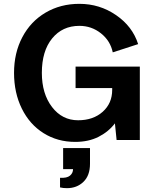

<svg xmlns="http://www.w3.org/2000/svg" viewBox="-20 -730 801 1001"><path d="M394 -710Q499.5 -710 585.2 -651.1Q670.9 -592.3 700.2 -500L567.9 -457Q555.2 -517.6 506.1 -556.4Q457 -595.2 394 -595.2Q305.2 -595.2 251.7 -529.5Q198.2 -463.9 198.2 -350.1Q198.2 -241.2 251.2 -172.1Q304.2 -103 387.2 -103Q465.8 -103 515.4 -147.2Q564.9 -191.4 564.9 -261.2V-271H374V-382.8H709V0H587.9L579.1 -86.9Q546.4 -43.5 494.1 -16.8Q441.9 9.8 372.1 9.8Q279.8 9.8 207 -35.9Q134.3 -81.5 93.8 -163.8Q53.2 -246.1 53.2 -350.1Q53.2 -454.1 96.4 -536.1Q139.6 -618.2 217.5 -664.1Q295.4 -710 394 -710ZM360.8 151.9H309.1V42H449.2V124Q449.2 185.1 415 218Q380.9 251 329.1 251Q309.1 251 293 247.1V196.8Q328.6 199.2 344.7 185.8Q360.8 172.4 360.8 151.9Z"/></svg>

Font: LT Superior
Style: Bold
Weight: 400
Designer: Daniel Lyons
Foundry: LyonsType
Version: Version 1.000